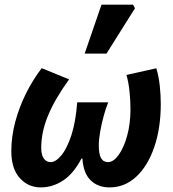

<svg xmlns="http://www.w3.org/2000/svg" viewBox="-20 -803 754 835"><path d="M157.2 12Q102.5 12 65.8 -28.9Q29.2 -69.7 29.2 -145.5Q29.2 -208.9 46.4 -273.4Q63.7 -338 93.6 -397.7Q123.6 -457.3 161.3 -506.5L280.5 -457.9Q219.2 -373.2 189.2 -301Q159.3 -228.8 159.3 -159.8Q159.3 -128.9 170.5 -113.5Q181.7 -98 200.4 -98Q222 -98 246.5 -127.1Q271 -156.2 290.1 -213.9Q309.2 -271.6 315.8 -357.9H450.6Q440.2 -332.1 430.8 -298Q421.5 -264 415.6 -230.1Q409.7 -196.2 409.7 -170.7Q409.7 -133 419.4 -115.5Q429 -98 450 -98Q473.4 -98 495.9 -129.1Q518.4 -160.2 532.9 -212.4Q547.4 -264.6 547.4 -327.3Q547.4 -364.7 543.4 -404.3Q539.4 -443.9 530 -477.1L659.8 -506.1Q670.8 -469.5 675 -428.7Q679.2 -387.8 679.2 -350.7Q679.2 -246.4 651.2 -164.3Q623.2 -82.2 573.1 -35.1Q523 12 456.3 12Q406 12 374.4 -18.6Q342.8 -49.2 338.3 -113.5H334.3Q299.7 -47.6 254.2 -17.8Q208.7 12 157.2 12ZM348.2 -569.9 421.4 -782.7H558.5L567.1 -767.2L443.1 -569.9Z"/></svg>

Font: Source Sans 3 VF
Style: Italic
Weight: 200
Italic angle: -11°
Designer: Paul D. Hunt
Foundry: Adobe Systems Incorporated
Version: Version 3.042;hotconv 1.0.118;makeotfexe 2.5.65603